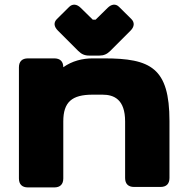

<svg xmlns="http://www.w3.org/2000/svg" viewBox="-20 -817 821 837"><path d="M62.5 -523.4V-39.1C62.5 -13.7 76.2 0 101.6 0H216.8C242.2 0 255.9 -13.7 255.9 -39.1V-287.6C255.9 -372.6 293.9 -404.3 383.8 -404.3H426.8C477.5 -404.3 525.4 -383.3 525.4 -287.6V-41C525.4 -15.6 539.1 -2 564.5 -2H679.7C705.1 -2 718.8 -15.6 718.8 -41V-289.1C718.8 -521.5 636.7 -562.5 433.6 -562.5H383.8C339.4 -562.5 294.4 -551.3 255.9 -523.9C255.9 -548.8 242.2 -562.5 216.8 -562.5H101.6C76.2 -562.5 62.5 -548.8 62.5 -523.4ZM449.2 -782.7 397 -731.4H384.3L332 -782.7C314.9 -799.8 295.9 -801.3 281.2 -786.6L228 -733.9C213.4 -719.2 214.4 -701.7 232.4 -683.6L320.8 -595.2C335 -581.1 348.6 -574.7 368.7 -574.7H413.1C432.6 -574.7 446.8 -581.1 460.9 -595.2L548.8 -683.1C566.9 -701.2 566.9 -719.7 552.7 -733.9L499.5 -786.6C484.4 -802.2 465.3 -798.8 449.2 -782.7Z"/></svg>

Font: Gyrotrope Black
Style: Regular
Weight: 900
Designer: David Moles
Version: Version 1.003;Glyphs 3.3.1 (3343)